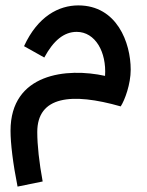

<svg xmlns="http://www.w3.org/2000/svg" viewBox="-20 -420 543 711"><path d="M45 271 138 252C125 182 118 117 118 69C118 -64 245 -78 427 -26C442 -49 464 -108 464 -162C464 -262 413 -400 270 -400C198 -400 120 -360 69 -249L144 -207C178 -270 217 -302 264 -302C333 -302 375 -227 369 -139C228 -170 19 -149 19 64C19 111 28 186 45 271Z"/></svg>

Font: Noto Sans Arabic UI Md
Style: Regular
Weight: 500
Designer: Monotype Design Team, Nadine Chahine and Nizar Qandah
Foundry: Monotype Imaging Inc.
Version: Version 2.010